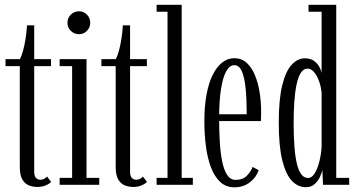

<svg xmlns="http://www.w3.org/2000/svg" viewBox="-20 -770 1481 800"><path d="M135.5 9Q117.5 9 100.8 2.5Q84 -4 73.2 -22Q62.5 -40 62.5 -75V-494.5H3V-523.5H62.5Q70 -536 76.2 -559.2Q82.5 -582.5 86.8 -610.5Q91 -638.5 92.5 -664.5H122.5V-523.5H192.5V-494.5H122.5V-55Q122.5 -34.5 130.8 -27.8Q139 -21 147 -21Q157.5 -21 165 -25.5Q172.5 -30 176 -34.5L193 -12Q184.5 -3.5 169.5 2.8Q154.5 9 135.5 9Z M228.5 0V-29H280.5V-494.5H228.5V-523.5H340.5V-29H393.5V0ZM309.5 -627.5Q289 -627.5 275 -641.5Q261 -655.5 261 -675Q261 -695 275 -709Q289 -723 309.5 -723Q328.5 -723 342.2 -709Q356 -695 356 -675Q356 -655.5 342.2 -641.5Q328.5 -627.5 309.5 -627.5Z M535 9Q517 9 500.2 2.5Q483.5 -4 472.8 -22Q462 -40 462 -75V-494.5H402.5V-523.5H462Q469.5 -536 475.8 -559.2Q482 -582.5 486.2 -610.5Q490.5 -638.5 492 -664.5H522V-523.5H592V-494.5H522V-55Q522 -34.5 530.2 -27.8Q538.5 -21 546.5 -21Q557 -21 564.5 -25.5Q572 -30 575.5 -34.5L592.5 -12Q584 -3.5 569 2.8Q554 9 535 9Z M632.5 0V-29H678V-721H632.5V-750H737V-29H783.5V0Z M956.5 10.5Q921.5 10.5 897.2 -12.2Q873 -35 858.5 -74Q844 -113 837.8 -162Q831.5 -211 831.5 -263Q831.5 -328.5 841 -378.2Q850.5 -428 867.8 -461Q885 -494 907.5 -510.8Q930 -527.5 956 -527.5Q986.5 -527.5 1007.8 -508.2Q1029 -489 1042.2 -456.8Q1055.5 -424.5 1061.8 -385Q1068 -345.5 1068 -305Q1068 -295 1067.8 -285Q1067.5 -275 1067 -265.5H886V-294H1008Q1008 -355 1003.5 -401Q999 -447 987.8 -472.8Q976.5 -498.5 956 -498.5Q937 -498.5 922.8 -473.2Q908.5 -448 900.8 -398.8Q893 -349.5 893 -277Q893 -225.5 895.8 -179.2Q898.5 -133 905.8 -97.2Q913 -61.5 926.5 -41Q940 -20.5 962 -20.5Q992.5 -20.5 1009.5 -38.8Q1026.5 -57 1032.5 -74.5L1057.5 -61Q1049 -32.5 1021.8 -11Q994.5 10.5 956.5 10.5Z M1254 10Q1221.5 10 1196.2 -16.5Q1171 -43 1156.2 -102Q1141.5 -161 1141.5 -259Q1141.5 -356 1156 -414.8Q1170.5 -473.5 1195.2 -500.2Q1220 -527 1250 -527Q1274 -527 1288.5 -516.2Q1303 -505.5 1310.5 -491.5Q1318 -477.5 1320 -466.5V-721H1265.5V-750H1381V-29H1435V0H1326L1323 -64.5Q1321.5 -51 1313.5 -33.5Q1305.5 -16 1291 -3Q1276.5 10 1254 10ZM1263.5 -28.5Q1280 -28.5 1292 -48.8Q1304 -69 1311.2 -99.2Q1318.5 -129.5 1320 -159V-382.5Q1318 -407 1309.8 -430.5Q1301.5 -454 1289 -469Q1276.5 -484 1261.5 -484Q1244.5 -484 1233.2 -466.2Q1222 -448.5 1215.5 -417Q1209 -385.5 1206.2 -344.5Q1203.5 -303.5 1203.5 -257Q1203.5 -202 1206.8 -159.5Q1210 -117 1217 -87.8Q1224 -58.5 1235.5 -43.5Q1247 -28.5 1263.5 -28.5Z"/></svg>

Font: Imbue 24pt Light
Style: Regular
Weight: 300
Designer: Tyler Finck
Foundry: Etcetera Type Company
Version: Version 1.102